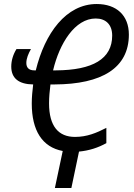

<svg xmlns="http://www.w3.org/2000/svg" viewBox="-20 -745 667 955"><path d="M509 -33V-109C460 -84 413 -64 353 -64C271 -64 224 -117 224 -231C224 -262 227 -293 231 -325H252C487 -326 621 -407 621 -573C621 -668 560 -725 461 -725C309 -725 203 -580 158 -395H151C123 -395 111 -409 111 -432C111 -454 121 -478 134 -501H62C45 -474 36 -443 36 -414C36 -355 74 -326 145 -325C141 -293 138 -261 138 -230C138 -96 190 -13 292 6L253 190H335L373 9C424 4 467 -10 509 -33ZM259 -395H244C276 -530 353 -653 456 -653C506 -653 538 -623 538 -568C538 -452 441 -396 259 -395Z"/></svg>

Font: Noto Sans Condensed
Style: Italic
Weight: 400
Width: 3
Italic angle: -12°
Designer: Monotype Design Team
Foundry: Monotype Imaging Inc.
Version: Version 2.013